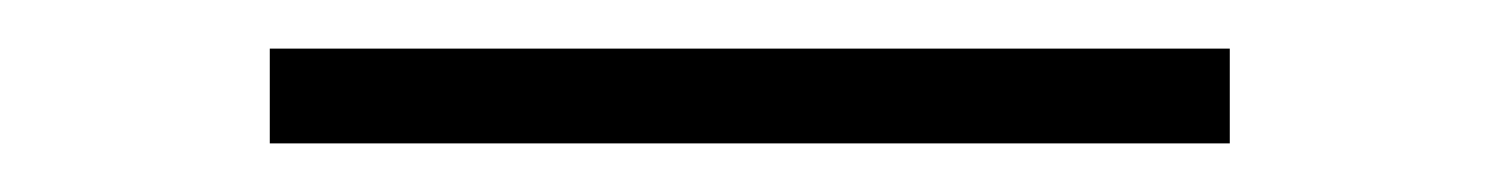

<svg xmlns="http://www.w3.org/2000/svg" viewBox="-20 -380 616 79"><path d="M91 -321H486V-360H91Z"/></svg>

Font: Iosevka Sparkle Extralight
Style: Regular
Weight: 200
Designer: Belleve Invis
Foundry: Belleve Invis
Version: Version 4.5.0; ttfautohint (v1.8.3)